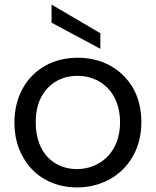

<svg xmlns="http://www.w3.org/2000/svg" viewBox="-20 -809 680 838"><path d="M79 -126C126 -39 213 9 316 9C368 9 415 -3 458 -26C543 -73 597 -162 597 -275C597 -332 585 -381 561 -424C512 -509 424 -557 320 -557C268 -557 221 -546 179 -523C95 -477 43 -387 43 -275C43 -218 55 -169 79 -126ZM161 -387C194 -448 252 -478 319 -478C416 -478 504 -409 504 -275C504 -142 414 -71 316 -71C218 -71 136 -139 136 -275C136 -319 144 -356 161 -387ZM418 -596V-664L205 -789V-710Z"/></svg>

Font: Poppins
Style: Regular
Weight: 400
Designer: Ninad Kale (Devanagari), Jonny Pinhorn (Latin)
Foundry: Indian Type Foundry
Version: 4.004